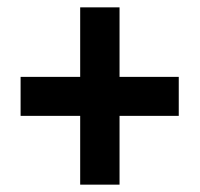

<svg xmlns="http://www.w3.org/2000/svg" viewBox="-20 -615 543 522"><path d="M305 -406H466V-300H305V-113H198V-300H36V-406H198V-595H305Z"/></svg>

Font: Noto Sans Arabic Cond
Style: Bold
Weight: 700
Width: 3
Designer: Monotype Design Team, Nadine Chahine, Nizar Qandah and Khaled Hosny
Foundry: Monotype Imaging Inc.
Version: Version 2.012; ttfautohint (v1.8.4.7-5d5b)